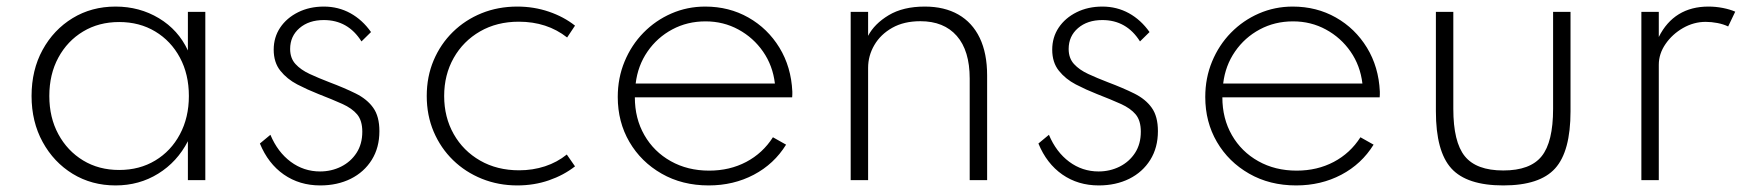

<svg xmlns="http://www.w3.org/2000/svg" viewBox="-20 -548 5334 584"><path d="M331.5 16Q259 16 201.2 -19.2Q143.5 -54.5 109.8 -116Q76 -177.5 76 -256Q76 -335 109.5 -396.2Q143 -457.5 200.8 -492.8Q258.5 -528 331.5 -528Q404.5 -528 463.5 -492.5Q522.5 -457 551.5 -394.5V-512H604.5V0H551.5V-118.5Q519 -55.5 461.2 -19.8Q403.5 16 331.5 16ZM342.5 -31Q404.5 -31 452.2 -59.8Q500 -88.5 527.2 -139.5Q554.5 -190.5 554.5 -256Q554.5 -322 527.2 -372.8Q500 -423.5 452.2 -452.2Q404.5 -481 342.5 -481Q280.5 -481 232.8 -452.2Q185 -423.5 157.5 -372.8Q130 -322 130 -256Q130 -190.5 157.5 -139.8Q185 -89 232.8 -60Q280.5 -31 342.5 -31Z M954 16Q891 16 843.2 -17.2Q795.5 -50.5 770.5 -111.5L802.5 -138Q824.5 -85.5 864.2 -56Q904 -26.5 953.5 -26.5Q988 -26.5 1017.5 -41.2Q1047 -56 1064.5 -83Q1082 -110 1082 -147.5Q1082 -181 1066.5 -199.8Q1051 -218.5 1021 -232Q991 -245.5 948.5 -262Q915.5 -275 884.2 -291.2Q853 -307.5 832.8 -332.8Q812.5 -358 812.5 -397Q812.5 -434.5 832.2 -464Q852 -493.5 886.8 -510.8Q921.5 -528 965 -528Q1009 -528 1045.8 -507.8Q1082.5 -487.5 1108.5 -450.5L1079.5 -422Q1038.5 -487 965 -487Q919.5 -487 891 -462.5Q862.5 -438 862.5 -399Q862.5 -371 878.8 -353.2Q895 -335.5 922 -323Q949 -310.5 981.5 -298Q1028 -280.5 1062.2 -263.5Q1096.5 -246.5 1115.2 -220.2Q1134 -194 1134 -149Q1134 -99 1110.8 -61.8Q1087.5 -24.5 1046.8 -4.2Q1006 16 954 16Z M1553.5 16Q1496 16 1445.8 -4.2Q1395.5 -24.5 1358 -61Q1320.5 -97.5 1299.2 -147.2Q1278 -197 1278 -256Q1278 -315 1299 -364.5Q1320 -414 1357.5 -450.8Q1395 -487.5 1445 -507.8Q1495 -528 1553.5 -528Q1604 -528 1649.5 -512.5Q1695 -497 1729 -470L1705 -434Q1644 -482 1558 -482Q1491.5 -482 1440.2 -452.5Q1389 -423 1360 -371.8Q1331 -320.5 1331 -256Q1331 -191.5 1360 -140.2Q1389 -89 1440.5 -59.5Q1492 -30 1559 -30Q1600.5 -30 1637.8 -42.2Q1675 -54.5 1704 -78L1729 -42Q1694.5 -15 1649.5 0.5Q1604.5 16 1553.5 16Z M2135.5 16Q2055 16 1992.5 -19.8Q1930 -55.5 1894.5 -116.2Q1859 -177 1859 -253Q1859 -311 1879.8 -361Q1900.5 -411 1937.2 -448.5Q1974 -486 2022.2 -507Q2070.5 -528 2125 -528Q2197.5 -528 2256.2 -494.8Q2315 -461.5 2350.8 -403Q2386.5 -344.5 2390 -269.5Q2390 -264.5 2390 -260.8Q2390 -257 2389.5 -252H1911Q1911 -187.5 1940 -137Q1969 -86.5 2020.2 -57.8Q2071.5 -29 2137 -29Q2199.5 -29 2249.8 -55.5Q2300 -82 2331 -130.5L2371 -108Q2334.5 -49 2272.8 -16.5Q2211 16 2135.5 16ZM1913.5 -294H2337Q2330.5 -348.5 2301 -391Q2271.5 -433.5 2226 -458.2Q2180.5 -483 2126 -483Q2070.5 -483 2024.8 -458.5Q1979 -434 1949.5 -391.2Q1920 -348.5 1913.5 -294Z M2567.5 0V-512H2620.5V-439Q2639.5 -475.5 2683.2 -501.8Q2727 -528 2793 -528Q2852.5 -528 2895 -503.8Q2937.5 -479.5 2960 -432.8Q2982.5 -386 2982.5 -318.5V0H2929.5V-309Q2929.5 -394 2890.2 -438.8Q2851 -483.5 2779.5 -483.5Q2729.5 -483.5 2694 -463.5Q2658.5 -443.5 2639.5 -411Q2620.5 -378.5 2620.5 -341.5V0Z M3322 16Q3259 16 3211.2 -17.2Q3163.5 -50.5 3138.5 -111.5L3170.5 -138Q3192.5 -85.5 3232.2 -56Q3272 -26.5 3321.5 -26.5Q3356 -26.5 3385.5 -41.2Q3415 -56 3432.5 -83Q3450 -110 3450 -147.5Q3450 -181 3434.5 -199.8Q3419 -218.5 3389 -232Q3359 -245.5 3316.5 -262Q3283.5 -275 3252.2 -291.2Q3221 -307.5 3200.8 -332.8Q3180.5 -358 3180.5 -397Q3180.5 -434.5 3200.2 -464Q3220 -493.5 3254.8 -510.8Q3289.5 -528 3333 -528Q3377 -528 3413.8 -507.8Q3450.5 -487.5 3476.5 -450.5L3447.5 -422Q3406.5 -487 3333 -487Q3287.5 -487 3259 -462.5Q3230.5 -438 3230.5 -399Q3230.5 -371 3246.8 -353.2Q3263 -335.5 3290 -323Q3317 -310.5 3349.5 -298Q3396 -280.5 3430.2 -263.5Q3464.5 -246.5 3483.2 -220.2Q3502 -194 3502 -149Q3502 -99 3478.8 -61.8Q3455.5 -24.5 3414.8 -4.2Q3374 16 3322 16Z M3922.5 16Q3842 16 3779.5 -19.8Q3717 -55.5 3681.5 -116.2Q3646 -177 3646 -253Q3646 -311 3666.8 -361Q3687.5 -411 3724.2 -448.5Q3761 -486 3809.2 -507Q3857.5 -528 3912 -528Q3984.5 -528 4043.2 -494.8Q4102 -461.5 4137.8 -403Q4173.5 -344.5 4177 -269.5Q4177 -264.5 4177 -260.8Q4177 -257 4176.5 -252H3698Q3698 -187.5 3727 -137Q3756 -86.5 3807.2 -57.8Q3858.5 -29 3924 -29Q3986.5 -29 4036.8 -55.5Q4087 -82 4118 -130.5L4158 -108Q4121.5 -49 4059.8 -16.5Q3998 16 3922.5 16ZM3700.5 -294H4124Q4117.5 -348.5 4088 -391Q4058.5 -433.5 4013 -458.2Q3967.5 -483 3913 -483Q3857.5 -483 3811.8 -458.5Q3766 -434 3736.5 -391.2Q3707 -348.5 3700.5 -294Z M4552.5 16Q4441.5 16 4394.5 -35.8Q4347.5 -87.5 4347.5 -209.5V-512H4400.5V-217Q4400.5 -116 4435.5 -72.8Q4470.5 -29.5 4552.5 -29.5Q4634.5 -29.5 4669.2 -72.8Q4704 -116 4704 -217V-512H4757V-209.5Q4757 -87.5 4710.2 -35.8Q4663.5 16 4552.5 16Z M4972.5 0V-512H5025.5V-435.5Q5048.5 -481.5 5086.5 -504.8Q5124.5 -528 5176.5 -528Q5198.5 -528 5220.2 -523.8Q5242 -519.5 5258 -512.5L5236.5 -467.5Q5222 -474.5 5203.8 -478Q5185.5 -481.5 5168 -481.5Q5132 -481.5 5099.2 -462.8Q5066.5 -444 5046 -414.2Q5025.5 -384.5 5025.5 -351V0Z"/></svg>

Font: Spartan Thin Light
Style: Regular
Weight: 300
Version: Version 1.004